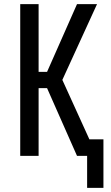

<svg xmlns="http://www.w3.org/2000/svg" viewBox="-20 -755 540 930"><path d="M402 155V0H353L208 -328H167V0H78V-735H167V-407H208L353 -735H450L282 -368L413 -80H481V155Z"/></svg>

Font: Iosevka Term Curly Medium
Style: Regular
Weight: 500
Designer: Belleve Invis
Foundry: Belleve Invis
Version: Version 32.3.0